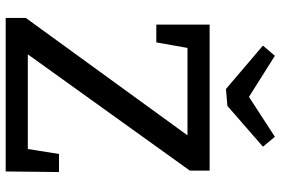

<svg xmlns="http://www.w3.org/2000/svg" viewBox="-172 -792 964 659"><g transform="rotate(90 309.5 -462.0)"><path d="M41 0V-69L444 -624H144L125 -517H64V-700H565V-632L166 -76H491L508 -183H570L568 0ZM449 -924 483 -883 343 -761 285 -756 136 -883 171 -924 312 -835Z"/></g></svg>

Font: Bitter Medium
Style: Regular
Weight: 500
Designer: Sol Matas, and Bitter project Authors
Foundry: Sol Matas
Version: Version 2.001